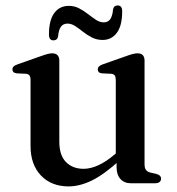

<svg xmlns="http://www.w3.org/2000/svg" viewBox="-20 -672 649 704"><path d="M407.5 -59V-91L404.5 -93.5V-379Q404.5 -390 400.8 -395.2Q397 -400.5 388 -401.5L354.5 -403Q345.5 -404 342 -407.8Q338.5 -411.5 338.5 -417Q338.5 -424 342.8 -428.2Q347 -432.5 358 -436.5L440.5 -465.5Q456.5 -471.5 466.5 -474Q476.5 -476.5 484.5 -476.5Q497.5 -476.5 503.8 -469.5Q510 -462.5 510 -450V-69.5Q510 -56 515.2 -49Q520.5 -42 530.5 -39.5L552.5 -34.5Q562 -32 566.2 -27.8Q570.5 -23.5 570.5 -16.5Q570.5 -9 564.8 -4.5Q559 0 547.5 0H460Q436 0 421.8 -15.5Q407.5 -31 407.5 -59ZM92 -136.5V-379Q92 -390 88.2 -395.2Q84.5 -400.5 75.5 -401.5L41.5 -403Q33 -404 29.2 -407.8Q25.5 -411.5 25.5 -417Q25.5 -424 29.8 -428.2Q34 -432.5 45.5 -436.5L128 -465.5Q144.5 -471.5 154.2 -474Q164 -476.5 171 -476.5Q184.5 -476.5 191 -469.5Q197.5 -462.5 197.5 -450V-152.5Q197.5 -102.5 222 -77.8Q246.5 -53 286.5 -53Q311.5 -53 340 -65.8Q368.5 -78.5 401.5 -106.5L423 -125L443 -105L421 -86Q361.5 -32 316.8 -10.2Q272 11.5 231.5 11.5Q168.5 11.5 130.2 -28.5Q92 -68.5 92 -136.5ZM356 -525.5Q335 -525.5 317.2 -534.5Q299.5 -543.5 284.5 -555.5Q269.5 -567.5 255.5 -576.5Q241.5 -585.5 227.5 -585.5Q211.5 -585.5 203.2 -573.8Q195 -562 193 -538.5Q190 -524 176 -524Q159.5 -524 159.5 -545.5Q159.5 -598 179 -624.2Q198.5 -650.5 232 -650.5Q253 -650.5 270.5 -641.2Q288 -632 303 -620.2Q318 -608.5 332 -599.2Q346 -590 360.5 -590Q376.5 -590 384.5 -602Q392.5 -614 394.5 -637.5Q397.5 -652 411.5 -652Q428 -652 428 -630.5Q428 -578 408.5 -551.8Q389 -525.5 356 -525.5Z"/></svg>

Font: Fraunces 10pt
Style: Regular
Weight: 400
Version: Version 1.000;[b76b70a41]